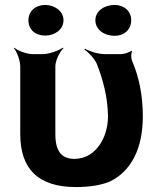

<svg xmlns="http://www.w3.org/2000/svg" viewBox="-20 -747 636 777"><path d="M287 10C341 10 387 3 424 -12C512 -54 558 -148 558 -276C558 -365 541 -440 514 -502C510 -512 510 -533 515 -540L512 -542C506 -536 482 -528 471 -528H404C376 -528 340 -540 324 -550L322 -546C338 -536 363 -509 372 -488C397 -424 416 -354 417 -276C417 -231 403 -188 382 -159C362 -131 330 -104 280 -104C219 -104 204 -151 204 -203V-478C204 -502 222 -539 237 -552L234 -554C218 -542 178 -528 154 -528H112C88 -528 51 -542 38 -554L36 -552C48 -539 62 -502 62 -478V-204C62 -65 133 10 287 10ZM163 -603C201 -603 237 -627 237 -665C237 -702 201 -727 163 -727C125 -727 95 -703 95 -665C95 -626 124 -603 163 -603ZM444 -602C482 -602 511 -627 511 -665C511 -702 482 -727 444 -727C403 -727 366 -703 366 -665C366 -627 402 -602 444 -602Z"/></svg>

Font: Asimov
Style: EdgeWide
Weight: 500
Designer: Google
Version: Version 2.000980: 2014